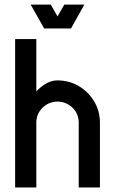

<svg xmlns="http://www.w3.org/2000/svg" viewBox="-20 -829 509 849"><path d="M234.4 -473.6Q286.6 -473.1 328.9 -448Q371.1 -422.9 396.5 -380.4Q421.9 -337.9 421.9 -286.1V0H328.1V-286.1Q328.1 -325.2 301.3 -352.1Q274.4 -378.9 234.4 -379.9Q194.3 -378.9 167.5 -352.1Q140.6 -325.2 140.6 -286.1V0H46.9V-656.2H140.6V-424.8Q161.6 -447.3 185.3 -460.4Q209 -473.6 234.4 -473.6ZM175.3 -703.1 115.7 -808.6H204.6L234.4 -756.3L264.2 -808.6H353L293.9 -703.1Z"/></svg>

Font: Lambda
Style: Regular
Weight: 400
Designer: GGBotNet
Version: 0.22